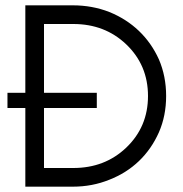

<svg xmlns="http://www.w3.org/2000/svg" viewBox="-20 -700 688 720"><path d="M453 -534Q373 -610 255 -610H145V-352H343V-295H145V-70H255Q373 -70 453 -146Q535 -224 535 -340Q535 -456 453 -534ZM576 -204Q548 -141 501 -96Q454 -51 390 -26Q326 0 253 0H75V-295H8V-352H75V-680H253Q326 -680 390 -655Q454 -629 501 -584Q548 -539 576 -477Q603 -414 603 -340Q603 -266 576 -204Z"/></svg>

Font: Glacial Indifference
Style: Regular
Weight: 400
Designer: Alfredo Marco Pradil
Version: Version 1.00